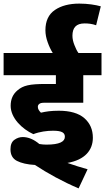

<svg xmlns="http://www.w3.org/2000/svg" viewBox="-20 -916 583 1065"><path d="M273.9 -190.9C324.7 -190.9 339.8 -179.2 339.8 -157.2C339.8 -130.4 310.1 -113.8 237.8 -113.8C225.6 -113.8 212.4 -114.7 198.2 -117.2C167.5 -143.1 136.7 -155.8 106 -155.8C89.8 -155.8 74.7 -150.9 60.1 -140.6C45.4 -130.4 38.1 -112.8 38.1 -87.9C38.1 -57.1 50.3 -35.6 74.2 -23.4C98.1 -11.2 131.3 -3.4 173.8 -1C242.2 44.4 328.1 91.8 416 128.9L465.8 22.9C428.7 12.7 391.6 1 354 -12.2C451.2 -29.3 495.1 -83 495.1 -151.9C495.1 -196.8 479.5 -232.9 447.8 -260.7C416 -288.1 368.7 -301.8 306.2 -301.8C263.2 -301.8 234.9 -297.4 207 -291C196.8 -301.3 189.9 -311 189.9 -323.2C189.9 -330.6 192.9 -335.9 198.2 -339.8C203.6 -343.8 210 -346.2 229 -346.2H441.9V-499H543V-622.1H415C406.7 -633.8 399.9 -647.9 393.6 -664.1C385.7 -683.1 381.8 -701.2 381.8 -717.8C381.8 -762.2 402.3 -786.1 449.2 -786.1C468.8 -786.1 490.2 -784.2 513.2 -775.9L539.1 -880.9C509.8 -889.2 466.8 -896 419.9 -896C364.7 -896 319.3 -884.3 284.7 -860.8C249.5 -836.9 231.9 -799.3 231.9 -748C231.9 -726.6 236.3 -704.1 244.6 -681.2C252 -660.2 261.2 -640.6 272.5 -622.1H0V-499H290V-450.2H233.9C143.1 -450.2 108.9 -441.9 77.1 -415C51.8 -394 39.1 -365.7 39.1 -329.1C39.1 -261.2 103 -200.2 165 -171.9C199.7 -185.5 240.7 -190.9 273.9 -190.9Z"/></svg>

Font: Noto Reveo Sans
Style: Regular
Weight: 800
Designer: Monotype Design Team
Foundry: Monotype Imaging Inc.
Version: Version 2.007